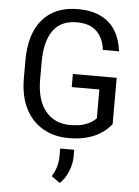

<svg xmlns="http://www.w3.org/2000/svg" viewBox="-63 -770 787 1085"><g transform="rotate(5 330.0 -227.0)"><path d="M64 0ZM586.4 -90.8Q576.7 -77.1 558.3 -60.3Q540 -43.5 511.5 -27.3Q482.9 -11.2 441.7 -0.7Q400.4 9.8 344.2 9.8Q261.7 9.8 198.5 -26.9Q135.3 -63.5 99.6 -134Q64 -204.6 64 -307.1V-404.8Q64 -558.1 134.8 -639.4Q205.6 -720.7 334.5 -720.7Q413.6 -720.7 466.8 -693.8Q520 -667 549.6 -618.2Q579.1 -569.3 586.4 -503.4H495.1Q489.7 -545.4 471.7 -577.4Q453.6 -609.4 420.7 -627.7Q387.7 -646 335.4 -646Q244.1 -646 200.2 -583.5Q156.2 -521 156.2 -405.8V-307.1Q156.2 -189 207.8 -126.7Q259.3 -64.5 346.2 -64.5Q392.6 -64.5 422.1 -73.5Q451.7 -82.5 469 -94.2Q486.3 -106 494.6 -115.2V-278.8H337.9V-353H586.4ZM382.8 111.3Q382.8 149.9 366.2 193.1Q349.6 236.3 317.9 267.1L269 232.4Q303.2 180.2 303.2 112.8V72.8H382.8Z"/></g></svg>

Font: Robert Sans Medium
Style: Regular
Weight: 500
Designer: Christian Robertson (extended by Adam Twardoch)
Foundry: Google
Version: Version 12.135;April 2, 2019;FontCreator 11.5.0.2425 64-bit;